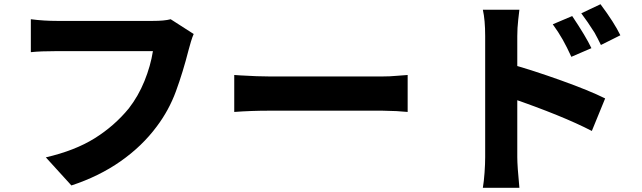

<svg xmlns="http://www.w3.org/2000/svg" viewBox="-20 -827 3040 909"><path d="M884 -630 873 -591Q846 -485 813 -395Q780 -305 722 -228Q653 -135 551 -63.5Q449 8 318 51L197 -82Q335 -114 428.5 -172.5Q522 -231 590 -314Q635 -372 664 -443.5Q693 -515 704 -585H655H577H485H390H307H251Q171 -585 126 -580V-736Q186 -728 251 -728H444H526H602H664H703Q759 -728 788 -736L897 -666Q891 -653 884 -630Z M1119 -470Q1201 -465 1256 -465H1492H1582H1666H1738H1790Q1826 -465 1857 -468L1910 -472V-297L1857 -301Q1809 -303 1790 -303H1581H1491H1402H1321H1256Q1169 -303 1089 -297V-472Z M2780 -599 2685 -558Q2664 -604 2644 -639.5Q2624 -675 2597 -712L2689 -751Q2754 -654 2780 -599ZM2917 -660 2825 -614Q2810 -645 2795 -672Q2763 -723 2732 -764L2823 -807Q2888 -720 2917 -660ZM2277 -148V-249V-369V-489V-591V-656Q2277 -732 2266 -781H2439Q2438 -773 2433.5 -733.5Q2429 -694 2429 -656V-586V-483V-364V-247V-147V-83Q2429 -41 2439 62H2266Q2271 33 2274 -9Q2277 -51 2277 -83ZM2845 -361 2782 -207Q2643 -279 2396 -364V-524Q2503 -494 2637 -446Q2771 -398 2845 -361Z"/></svg>

Font: Merged Yaku Han JP ExtraBold
Style: Regular
Weight: 800
Designer: Ryoko NISHIZUKA 西塚涼子 (kana, bopomofo & ideographs); Paul D. Hunt (Latin, Greek & Cyrillic); Sandoll Communications 산돌커뮤니
Foundry: Adobe
Version: Version 2.004